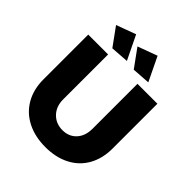

<svg xmlns="http://www.w3.org/2000/svg" viewBox="-250 -1079 1248 1248"><g transform="rotate(45 374.5 -455.0)"><path d="M56.2 0ZM377 -143.1Q436 -143.1 472.4 -182.6Q508.8 -222.2 508.8 -289.1V-701.2H691.9V-289.1Q691.9 -198.2 653.6 -129.6Q615.2 -61 543.7 -23.9Q472.2 13.2 376 13.2Q279.8 13.2 207.3 -23.9Q134.8 -61 95.5 -129.6Q56.2 -198.2 56.2 -289.1V-701.2H238.8V-289.1Q238.8 -223.1 277.8 -183.1Q316.9 -143.1 377 -143.1ZM274.9 -922.9 355 -757.8 230 -749 140.1 -873ZM472.2 -922.9 551.8 -757.8 426.8 -749 336.9 -873Z"/></g></svg>

Font: Argentum Sans
Style: Bold
Weight: 700
Designer: Julieta Ulanovsky (Modified by Cristiano Sobral)
Foundry: Julieta Ulanovsky
Version: Version 1.000; ttfautohint (v1.5.65-e2d9)